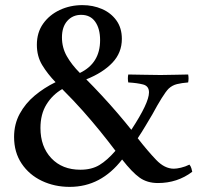

<svg xmlns="http://www.w3.org/2000/svg" viewBox="-20 -711 791 750"><path d="M597 4Q555 4 525.5 -17Q496 -38 457 -88Q416 -35 365 -8Q314 19 252 19Q193 19 143.5 -4.5Q94 -28 64.5 -72Q35 -116 35 -176Q35 -226 57 -266.5Q79 -307 115.5 -337.5Q152 -368 197 -390Q166 -422 145 -456.5Q124 -491 124 -536Q124 -584 148.5 -618.5Q173 -653 213.5 -672Q254 -691 302 -691Q343 -691 378 -676Q413 -661 434.5 -631.5Q456 -602 456 -559Q456 -505 419 -466Q382 -427 317 -401Q345 -373 377.5 -338Q410 -303 440 -268Q470 -233 493 -204Q562 -309 562 -350Q562 -375 539 -381Q516 -387 481 -389Q478 -405 481 -420Q507 -420 538.5 -419Q570 -418 607 -418Q642 -418 667 -419Q692 -420 715 -420Q718 -405 715 -389Q690 -387 671.5 -382.5Q653 -378 639 -365Q628 -354 611.5 -327.5Q595 -301 575 -264Q563 -244 548.5 -219.5Q534 -195 518 -171Q557 -121 590 -86.5Q623 -52 659 -52Q670 -52 687 -56Q704 -60 720 -68Q725 -62 727.5 -54Q730 -46 731 -40Q673 4 597 4ZM431 -122Q400 -163 369.5 -200.5Q339 -238 304 -277.5Q269 -317 223 -363Q185 -341 161.5 -303Q138 -265 138 -211Q138 -138 180.5 -93Q223 -48 294 -48Q338 -48 368.5 -66.5Q399 -85 431 -122ZM292 -426Q371 -464 371 -554Q371 -599 352 -626Q333 -653 297 -653Q264 -653 243 -629.5Q222 -606 222 -565Q222 -525 241 -491.5Q260 -458 292 -426Z"/></svg>

Font: Tiro Gurmukhi
Style: Regular
Weight: 400
Designer: Gurmukhi: John Hudson & Fiona Ross. Latin: John Hudson.
Foundry: Tiro Typeworks Ltd.
Version: Version 1.52